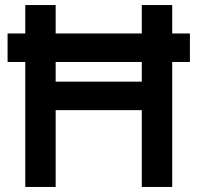

<svg xmlns="http://www.w3.org/2000/svg" viewBox="-20 -740 782 760"><path d="M80 0V-720H200.3V-416.8H541.3V-720H661.7V0H541.3V-304H200.3V0ZM10 -494.7V-607.5H731.7V-494.7Z"/></svg>

Font: Manrope
Style: Regular
Weight: 400
Designer: Mikhail Sharanda
Foundry: Mikhail Sharanda
Version: Version 4.503